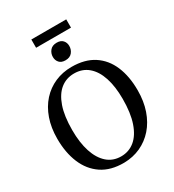

<svg xmlns="http://www.w3.org/2000/svg" viewBox="-246 -1192 1210 1339"><g transform="rotate(-30 359.0 -523.0)"><path d="M353 11Q245.5 12 174.2 -36Q103 -84 67.2 -169.5Q31.5 -255 31.5 -366.5Q31.5 -455 56.5 -526.2Q81.5 -597.5 127 -647.8Q172.5 -698 234 -724.8Q295.5 -751.5 368 -751.5Q474 -751.5 544.8 -705.5Q615.5 -659.5 651 -576Q686.5 -492.5 686.5 -380Q686.5 -292 661.8 -220.2Q637 -148.5 592 -97.2Q547 -46 486 -18Q425 10 353 11ZM357.5 -37.5Q420 -37.5 467 -76Q514 -114.5 540 -190.8Q566 -267 566 -380Q566 -480 542.2 -552.2Q518.5 -624.5 472.2 -663.8Q426 -703 360 -703Q297 -703 250.5 -666Q204 -629 178 -554.5Q152 -480 152 -366.5Q152 -266 176 -192.2Q200 -118.5 245.8 -78Q291.5 -37.5 357.5 -37.5ZM355 -812Q323 -812 306.5 -830.5Q290 -849 290 -876Q290 -905 308.2 -927.2Q326.5 -949.5 362.5 -949.5H363.5Q395 -949.5 411.5 -931.2Q428 -913 428 -886Q428 -856.5 409.8 -834.2Q391.5 -812 356 -812ZM502 -1057V-990.5H221V-1057Z"/></g></svg>

Font: Merriweather 36pt
Style: Regular
Weight: 400
Designer: Eben Sorkin
Foundry: Eben Sorkin
Version: Version 2.100